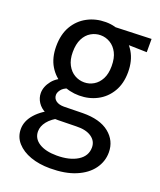

<svg xmlns="http://www.w3.org/2000/svg" viewBox="-150 -671 840 1007"><g transform="rotate(20 270.0 -167.5)"><path d="M372 -371Q372 -416 357 -445Q342 -474 317 -489Q292 -504 263 -504Q235 -504 210 -489.5Q185 -475 170 -445.5Q155 -416 155 -371Q155 -329 170.5 -300Q186 -271 211 -256.5Q236 -242 265 -242Q293 -242 317.5 -256.5Q342 -271 357 -299.5Q372 -328 372 -371ZM464 -371Q464 -307 437 -261.5Q410 -216 364.5 -192Q319 -168 264 -168Q209 -168 163 -192Q117 -216 90 -261Q63 -306 63 -370Q63 -437 90 -483Q117 -529 163 -553.5Q209 -578 265 -578Q318 -578 363.5 -552.5Q409 -527 436.5 -481Q464 -435 464 -371ZM520 -577V-503L363 -507L264 -568ZM176 -55 211 -22Q169 -1 147.5 26Q126 53 126 82Q126 122 162.5 145Q199 168 261 168Q333 168 377 140.5Q421 113 421 65Q421 29 390 8Q359 -13 305 -11L203 -9Q161 -8 131.5 -22.5Q102 -37 86.5 -61Q71 -85 71 -112Q71 -148 98 -182Q125 -216 180 -231L197 -183Q173 -175 161 -159.5Q149 -144 149 -130Q149 -110 165 -98Q181 -86 209 -86L314 -88Q410 -89 461.5 -47.5Q513 -6 513 59Q513 110 482.5 152Q452 194 393.5 218.5Q335 243 251 243Q190 243 142 226Q94 209 65.5 177Q37 145 37 101Q37 56 72.5 16Q108 -24 176 -55Z"/></g></svg>

Font: Yaldevi Medium
Style: Regular
Weight: 500
Designer: Sol Matas, Rajitha Manaperi, Kosala Senevirathne
Foundry: Mooniak
Version: Version 1.100